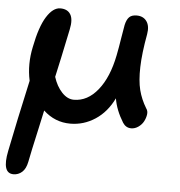

<svg xmlns="http://www.w3.org/2000/svg" viewBox="-62 -556 815 867"><g transform="rotate(5 346.0 -122.5)"><path d="M30.8 259.8Q-22.9 259.8 -2 157.2Q25.4 19.5 66.9 -167Q50.8 -241.2 67.9 -320.8Q85.9 -413.1 114.7 -459Q143.6 -504.9 176.8 -504.9Q209.5 -504.9 223.1 -482.2Q236.8 -459.5 227.1 -414.1Q196.8 -267.6 180.2 -194.8Q193.4 -152.8 218.5 -126Q243.7 -99.1 272.9 -99.1Q335 -99.1 381.6 -157Q428.2 -214.8 448.2 -315.9Q455.6 -353 461.9 -394.3Q468.3 -435.5 472.2 -455.1Q477.5 -479.5 488.8 -491.2Q500 -502.9 522.9 -502.9Q553.2 -502.9 568.4 -481.4Q583.5 -460 577.1 -422.9Q561 -335 559.3 -272.7Q557.6 -210.4 568.1 -168.9Q578.6 -127.4 602.1 -88.9Q610.8 -77.6 608.4 -61.3Q606 -44.9 597.9 -29.8Q589.8 -14.6 574.5 -3.9Q559.1 6.8 542 6.8Q518.1 6.8 503.9 -15.1Q470.2 -69.8 461.9 -122.1Q431.2 -58.6 379.2 -24.4Q327.1 9.8 266.1 9.8Q196.3 9.8 144 -39.1Q136.2 -2 124.5 50.3Q112.8 102.5 105 138.7Q97.2 174.8 92.8 198.2Q86.4 230 69.6 244.9Q52.7 259.8 30.8 259.8Z"/></g></svg>

Font: Shantell Sans Irregular
Style: Italic
Weight: 500
Italic angle: -11.31°
Designer: Stephen Nixon, Anya Danilova, Shantell Martin
Foundry: Arrow Type
Version: Version 1.006;[9816181b4]